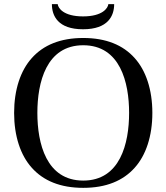

<svg xmlns="http://www.w3.org/2000/svg" viewBox="-20 -890 802 925"><path d="M230 -870C230 -814 259 -749 380 -749C501 -749 530 -814 530 -870H502C500 -851 474 -811 380 -811C286 -811 260 -851 258 -870ZM48 -346C48 -234 79 -142 133 -82C189 -19 271 15 381 15C491 15 573 -19 629 -82C683 -142 714 -234 714 -346C714 -458 683 -550 629 -610C573 -673 491 -707 381 -707C271 -707 189 -673 133 -610C79 -550 48 -458 48 -346ZM160 -346C160 -493 203 -672 381 -672C559 -672 602 -493 602 -346C602 -199 559 -20 381 -20C203 -20 160 -199 160 -346Z"/></svg>

Font: Lingua Franca
Style: Regular
Weight: 400
Version: Version 1.19